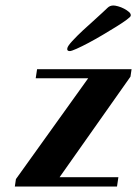

<svg xmlns="http://www.w3.org/2000/svg" viewBox="-20 -678 499 699"><path d="M406 1H34L38 -26L301 -393H110L115 -426H459L455 -399L197 -33H411ZM456 -621Q456 -617 441 -606Q426 -595 403.5 -581Q381 -567 354 -551Q327 -535 302.5 -522Q278 -509 259 -500.5Q240 -492 234 -492Q223 -492 225 -502Q226 -510 243 -528.5Q260 -547 282 -567.5Q304 -588 325 -606.5Q346 -625 354 -633Q363 -641 371.5 -649.5Q380 -658 393 -658Q399 -658 410 -655Q421 -652 431.5 -646.5Q442 -641 449.5 -634.5Q457 -628 456 -621Z"/></svg>

Font: Gamine
Style: Bold Italic
Weight: 700
Designer: Tapiwanashe Sebastian Garikayi
Version: Version 1.000